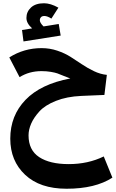

<svg xmlns="http://www.w3.org/2000/svg" viewBox="-20 -787 709 1177"><path d="M124 -533 115 -603 177 -613Q142 -644 142 -677Q142 -715 170 -741Q198 -767 250 -767Q290 -767 338 -740L295 -673Q270 -689 252 -689Q238 -689 231 -681.5Q224 -674 224 -664Q224 -647 247 -625L340 -640L352 -569ZM616 172 669 302Q564 370 388 370Q225 370 134 284.5Q43 199 43 63Q43 -78 136.5 -175Q230 -272 411 -306Q396 -311 371 -321.5Q346 -332 332 -337Q318 -342 291.5 -346.5Q265 -351 234 -351Q159 -351 100 -314L37 -435Q127 -492 235 -492Q285 -492 331 -476.5Q377 -461 412.5 -438.5Q448 -416 482 -393Q516 -370 555.5 -351Q595 -332 635 -328L620 -205L478 -199Q389 -195 322.5 -168.5Q256 -142 221.5 -104Q187 -66 171 -29Q155 8 155 43Q155 133 220 176Q285 219 401 219Q520 219 616 172Z"/></svg>

Font: FiraGO
Style: Bold
Weight: 700
Designer: bBox Type
Foundry: bBox Type GmbH
Version: Version 1.001;PS 001.001;hotconv 1.0.88;makeotf.lib2.5.64775